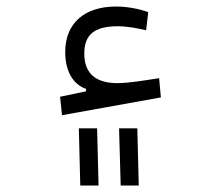

<svg xmlns="http://www.w3.org/2000/svg" viewBox="-20 -349 626 585"><path d="M168.9 2 470.2 -52.2 464.8 -110.8C423.8 -104.5 373 -95.7 337.9 -95.7C277.3 -95.7 236.8 -120.6 236.8 -185.5C236.8 -242.2 266.1 -269 338.9 -269C369.1 -269 398.9 -262.7 425.3 -256.8L431.6 -312C403.3 -322.3 367.2 -329.1 333.5 -329.1C240.2 -329.1 178.7 -280.8 178.7 -190.4C178.7 -135.3 200.2 -92.8 242.2 -78.1V-70.8L163.1 -54.2ZM224.6 216.3H280.3L275.9 42H220.2ZM347.7 216.3H402.8L398.4 42H342.8Z"/></svg>

Font: Cascadia Code Light
Style: Regular
Weight: 300
Monospace: yes
Designer: Aaron Bell
Foundry: Saja Typeworks
Version: Version 2404.023